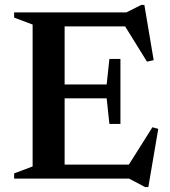

<svg xmlns="http://www.w3.org/2000/svg" viewBox="-20 -720 686 774"><path d="M37 0V-21L111.5 -49V-621L37 -649V-670H489.5L549 -700H562L599.5 -477.5L572.5 -471.5L484.5 -613.5H240.5V-379.5H410L421 -482.5H465.5V-220.5H421L410 -323.5H240.5V-56.5H499.5L594.5 -207L618 -200.5L578 34H564.5L500.5 0Z"/></svg>

Font: Newsreader Text SemiBold
Style: Regular
Weight: 600
Designer: Hugues Gentile
Foundry: Production Type
Version: Version 1.001